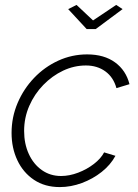

<svg xmlns="http://www.w3.org/2000/svg" viewBox="-20 -750 562 780"><path d="M223 10Q162 10 118 -19.5Q74 -49 50.5 -99Q27 -149 27 -210Q27 -274 51.5 -331.5Q76 -389 118.5 -433.5Q161 -478 216.5 -503.5Q272 -529 334 -529Q403 -529 447.5 -496.5Q492 -464 506 -408L453 -392Q441 -436 408 -460Q375 -484 329 -484Q281 -484 236.5 -463Q192 -442 156 -405Q120 -368 99 -320Q78 -272 78 -218Q78 -166 97 -124.5Q116 -83 150 -59Q184 -35 228 -35Q262 -35 297.5 -48.5Q333 -62 361.5 -84Q390 -106 403 -131L449 -117Q429 -80 393 -51.5Q357 -23 312.5 -6.5Q268 10 223 10ZM257 -713 291 -730 358 -667 452 -730 478 -713 369 -632H332Z"/></svg>

Font: Raleway Light
Style: Italic
Weight: 300
Italic angle: -12°
Designer: Matt McInerney, Pablo Impallari, Rodrigo Fuenzalida
Foundry: Matt McInerney, Pablo Impallari, Rodrigo Fuenzalida
Version: Version 4.026